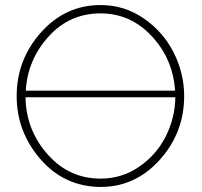

<svg xmlns="http://www.w3.org/2000/svg" viewBox="-20 -735 798 760"><path d="M378 -715Q473 -715 550 -661.5Q627 -608 668 -526Q709 -444 709 -355Q709 -210 612.5 -102.5Q516 5 378 5Q235 4 140.5 -104.5Q46 -213 46 -355Q46 -499 142.5 -607Q239 -715 378 -715ZM378 -682Q255 -682 172 -590Q89 -498 82 -376H673Q665 -501 581 -591.5Q497 -682 378 -682ZM378 -28Q463 -28 531.5 -75.5Q600 -123 636.5 -196Q673 -269 674 -350H81Q83 -221 168 -124.5Q253 -28 378 -28Z"/></svg>

Font: Raleway-v4020 ExtraLight
Style: Regular
Weight: 275
Designer: Matt McInerney, Pablo Impallari, Rodrigo Fuenzalida
Foundry: Matt McInerney, Pablo Impallari, Rodrigo Fuenzalida
Version: Version 4.020;PS 004.020;hotconv 1.0.88;makeotf.lib2.5.64775